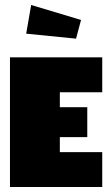

<svg xmlns="http://www.w3.org/2000/svg" viewBox="-20 -750 440 770"><path d="M285 -595 305 -670 105 -730 85 -615ZM20 -520V0H390V-140H220V-200H330V-320H220V-380H390V-520Z"/></svg>

Font: MikodacsPCS
Style: Regular
Weight: 900
Designer: gluk (gluksza@wp.pl)
Foundry: gluk (gluksza@wp.pl)
Version: Version 0.27